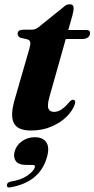

<svg xmlns="http://www.w3.org/2000/svg" viewBox="-20 -584 431 876"><path d="M104.5 -404.5 74.5 -411.5Q60.5 -416.5 60.5 -430Q60.5 -448.5 86.5 -448.5H125.5Q145 -448.5 164.5 -467L270 -552Q282 -564.5 298 -564.5Q316 -564.5 316 -546.5Q316 -535.5 310.5 -514L291.5 -447H375Q391 -447 391 -433Q391 -420.5 381 -413.2Q371 -406 354 -406H280L206 -143.5Q194.5 -103 201 -88.2Q207.5 -73.5 227 -73.5Q259 -73.5 294.5 -116.5Q305 -129 313 -129Q326.5 -128.5 322 -110.5Q313 -81 285.2 -53Q257.5 -25 215.5 -6.8Q173.5 11.5 121 11.5Q60.5 11.5 43.2 -22.5Q26 -56.5 46.5 -128L113.5 -360Q120 -382 118 -391.5Q116 -401 104.5 -404.5ZM101 168.5Q64.5 168.5 52.2 151Q40 133.5 46.5 108.5Q54 79 80 60.5Q106 42 138.5 42Q174.5 42 190.5 64Q206.5 86 195.5 128.5Q165 246 29 270.5Q10.5 274.5 11.5 261Q12 248 28.5 244.5Q77.5 237 106 216.5Q134.5 196 139 179Q141.5 168.5 130 168.5Z"/></svg>

Font: Fraunces 72pt S000
Style: Bold Italic
Weight: 700
Italic angle: -16°
Version: Version 1.000; ttfautohint (v1.8.3)